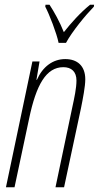

<svg xmlns="http://www.w3.org/2000/svg" viewBox="-20 -786 415 806"><path d="M226 -606H257C283 -654 338 -721 374 -758L375 -766H358C316 -732 278 -689 248 -651C231 -694 207 -737 188 -766H171L170 -758C187 -726 218 -646 226 -606ZM5 0H41L102 -287C132 -431 174 -504 246 -504C280 -504 301 -485 301 -448C301 -416 292 -375 284 -338L213 0H249L320 -332C328 -372 338 -423 338 -453C338 -510 304 -538 254 -538C202 -538 159 -506 135 -451H133L146 -528H116Z"/></svg>

Font: Noto Sans ExtraCondensed ExtraLight
Style: Italic
Weight: 200
Width: 2
Italic angle: -12°
Designer: Monotype Design Team
Foundry: Monotype Imaging Inc.
Version: Version 2.013